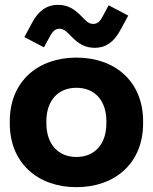

<svg xmlns="http://www.w3.org/2000/svg" viewBox="-20 -760 633 795"><path d="M296.5 15C456.5 15 572.5 -85 572.5 -248.5V-258C572.5 -422.5 456.5 -521.5 296.5 -521.5C136.5 -521.5 20.5 -422.5 20.5 -258V-248.5C20.5 -85 136.5 15 296.5 15ZM296.5 -110C221.5 -110 172 -162.5 172 -249.5V-257.5C172 -345 221.5 -396.5 296.5 -396.5C371.5 -396.5 420.5 -345 420.5 -257.5V-249.5C420.5 -162.5 371.5 -110 296.5 -110ZM162 -564 189 -613.5C199 -631 209.5 -641 226 -641C245.5 -641 256 -629 275.5 -609C304 -579.5 331.5 -562 372.5 -562C417.5 -562 451.5 -585 479 -636.5L511 -695.5L430 -738L403 -688.5C393.5 -670.5 382.5 -661 366 -661C346.5 -661 336 -673 317 -693C288 -722.5 260.5 -740 220 -740C175 -740 140 -716.5 113.5 -667L81 -606.5Z"/></svg>

Font: MCL Standard Bold
Style: Regular
Weight: 700
Designer: Květoslav Bartoš
Foundry: Florian Karsten
Version: Version 1.001;Glyphs 3.2.3 (3260)